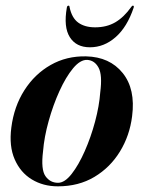

<svg xmlns="http://www.w3.org/2000/svg" viewBox="-20 -649 507 678"><path d="M284 -450Q367.5 -448 413.2 -391.2Q459 -334.5 446.5 -238.5Q438 -170 403.5 -113.8Q369 -57.5 313.2 -24.2Q257.5 9 184.5 9Q132.5 9 92.2 -15.5Q52 -40 31.8 -86.5Q11.5 -133 20 -198.5Q29.5 -273 66 -330.2Q102.5 -387.5 158.8 -419.5Q215 -451.5 284 -450ZM185 -3.5Q208.5 -3.5 233 -34.8Q257.5 -66 279.2 -115.2Q301 -164.5 315.8 -219.8Q330.5 -275 334 -323Q342 -384.5 328 -410.2Q314 -436 288 -437.5Q263.5 -438.5 238 -407.8Q212.5 -377 190 -327.5Q167.5 -278 151.8 -221.5Q136 -165 132 -114.5Q124 -50.5 140.5 -27Q157 -3.5 185 -3.5ZM316 -552.5Q356.5 -552.5 387 -570.2Q417.5 -588 443.5 -624.5Q446 -629 449.5 -629Q454 -629 452 -622Q429 -553.5 388.2 -517.8Q347.5 -482 297.5 -482Q249 -482 226.5 -517.8Q204 -553.5 216 -622Q217 -629 222 -629Q225.5 -629 225.5 -624.5Q233.5 -585.5 256.5 -569Q279.5 -552.5 316 -552.5Z"/></svg>

Font: Fraunces 144pt S000 SemiBold
Style: Italic
Weight: 600
Italic angle: -16°
Version: Version 1.000; ttfautohint (v1.8.3)